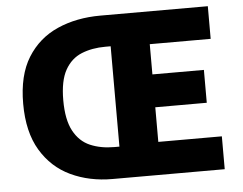

<svg xmlns="http://www.w3.org/2000/svg" viewBox="-52 -809 1104 873"><g transform="rotate(-5 500.0 -372.5)"><path d="M427 0Q322 0 237 -40Q152 -80 102 -163.5Q52 -247 52 -376Q52 -506 102.5 -587Q153 -668 240 -706.5Q327 -745 437 -745H927V-596H649V-458H884V-308H649V-150H939V0ZM447 -144H471V-602H447Q386 -602 338 -582.5Q290 -563 262.5 -514Q235 -465 235 -376Q235 -287 262.5 -236Q290 -185 338 -164.5Q386 -144 447 -144Z"/></g></svg>

Font: Noto Sans TC Thin Black
Style: Regular
Weight: 900
Version: Version 2.004-H2;hotconv 1.0.118;makeotfexe 2.5.65603